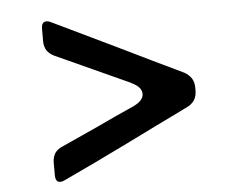

<svg xmlns="http://www.w3.org/2000/svg" viewBox="-43 -588 752 619"><g transform="rotate(-5 333.0 -278.0)"><path d="M143.6 -425.8Q128.9 -432.6 120.1 -445.3Q112.3 -458 112.3 -474.6Q112.3 -488.3 112.3 -514.6Q112.3 -531.2 120.1 -536.1Q124 -538.1 128.9 -538.1Q134.8 -538.1 142.6 -534.2Q247.1 -484.4 349.6 -434.6Q453.1 -383.8 557.6 -334Q571.3 -326.2 580.1 -313.5Q587.9 -300.8 587.9 -284.2Q587.9 -280.3 587.9 -272.5Q587.9 -256.8 580.1 -243.2Q571.3 -230.5 557.6 -223.6Q453.1 -172.9 350.6 -122.1Q247.1 -71.3 142.6 -22.5Q134.8 -18.6 128.9 -18.6Q124 -18.6 120.1 -20.5Q112.3 -25.4 112.3 -42Q112.3 -55.7 112.3 -83Q112.3 -98.6 120.1 -112.3Q128.9 -125 143.6 -130.9Q203.1 -158.2 263.7 -185.5Q323.2 -213.9 382.8 -240.2Q417 -255.9 417 -278.3Q417 -300.8 382.8 -316.4Q382.8 -316.4 383.8 -316.4Q323.2 -343.8 263.7 -371.1Q203.1 -398.4 143.6 -425.8Z"/></g></svg>

Font: DeepSea
Style: Medium
Weight: 500
Designer: Stem
Version: Version 3.019;git-0a5106e0b